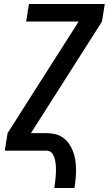

<svg xmlns="http://www.w3.org/2000/svg" viewBox="-20 -755 545 962"><path d="M252 187Q255 169 257 151Q259 133 260 115Q261 97 260 79.5Q259 62 255.5 45.5Q252 29 242 14.5Q232 0 214 0H4L18 -88L374 -647H111L125 -735H505L491 -647L135 -88H213Q237 -88 258.5 -82.5Q280 -77 297.5 -64Q315 -51 327 -33Q339 -15 346.5 5.5Q354 26 357.5 48.5Q361 71 361 94Q361 117 359 140Q357 163 353 187Z"/></svg>

Font: Iosevka Semibold Oblique
Style: Regular
Weight: 600
Italic angle: -9°
Monospace: yes
Designer: Belleve Invis
Foundry: Belleve Invis
Version: Version 32.5.0; ttfautohint (v1.8.4)